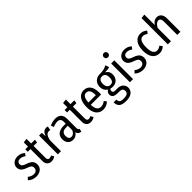

<svg xmlns="http://www.w3.org/2000/svg" viewBox="254 -2187 3808 3808"><g transform="rotate(-45 2158.5 -282.5)"><path d="M209 -538Q299 -538 364 -479L327 -427Q267 -470 211 -470Q174 -470 152 -450.5Q130 -431 130 -397Q130 -364 151 -345.5Q172 -327 230 -307Q306 -282 342 -245.5Q378 -209 378 -146Q378 -70 325.5 -29Q273 12 195 12Q92 12 21 -57L68 -107Q126 -57 193 -57Q236 -57 261.5 -79.5Q287 -102 287 -141Q287 -181 265 -201.5Q243 -222 178 -244Q105 -269 73 -305Q41 -341 41 -394Q41 -456 88 -497Q135 -538 209 -538Z M693 -79 727 -24Q681 12 622 12Q561 12 528 -23.5Q495 -59 495 -121V-458H419V-527H495V-646L583 -657V-527H690L681 -458H583V-122Q583 -61 636 -61Q660 -61 693 -79Z M1012 -538Q1035 -538 1055 -532L1040 -447Q1018 -452 1002 -452Q921 -452 893 -309V0H805V-527H881L889 -427Q926 -538 1012 -538Z M1434 -114Q1434 -85 1442.5 -71Q1451 -57 1470 -49L1451 12Q1412 6 1390 -11.5Q1368 -29 1359 -65Q1313 12 1226 12Q1158 12 1118 -31.5Q1078 -75 1078 -147Q1078 -231 1132 -275.5Q1186 -320 1288 -320H1346V-366Q1346 -420 1324 -444Q1302 -468 1256 -468Q1205 -468 1132 -440L1111 -503Q1196 -538 1269 -538Q1352 -538 1393 -494Q1434 -450 1434 -370ZM1244 -54Q1311 -54 1346 -138V-261H1298Q1170 -261 1170 -151Q1170 -54 1244 -54Z M1796 -79 1830 -24Q1784 12 1725 12Q1664 12 1631 -23.5Q1598 -59 1598 -121V-458H1522V-527H1598V-646L1686 -657V-527H1793L1784 -458H1686V-122Q1686 -61 1739 -61Q1763 -61 1796 -79Z M2253 -279Q2253 -257 2251 -233H1961Q1965 -140 1995.5 -100Q2026 -60 2079 -60Q2141 -60 2198 -105L2236 -54Q2165 12 2075 12Q1978 12 1924 -58Q1870 -128 1870 -258Q1870 -388 1921.5 -463Q1973 -538 2065 -538Q2156 -538 2204.5 -471.5Q2253 -405 2253 -279ZM2168 -298V-305Q2168 -469 2066 -469Q1969 -469 1961 -298Z M2721 -583 2747 -504Q2707 -488 2616 -488Q2697 -446 2697 -354Q2697 -274 2650 -225Q2603 -176 2521 -176Q2491 -176 2465 -186Q2443 -169 2443 -136Q2443 -90 2501 -90H2565Q2640 -90 2685 -49Q2730 -8 2730 53Q2730 126 2674.5 169Q2619 212 2514 212Q2406 212 2361 172Q2316 132 2316 53H2394Q2394 102 2419 122.5Q2444 143 2515 143Q2643 143 2643 59Q2643 -19 2548 -19H2500Q2429 -19 2396 -45.5Q2363 -72 2363 -117Q2363 -167 2416 -207Q2337 -254 2337 -355Q2337 -437 2387.5 -487.5Q2438 -538 2518 -538Q2592 -537 2633.5 -548Q2675 -559 2721 -583ZM2517 -475Q2424 -475 2424 -355Q2424 -301 2448.5 -268Q2473 -235 2517 -235Q2563 -235 2586 -263.5Q2609 -292 2609 -356Q2609 -475 2517 -475Z M2930 -716Q2930 -691 2913.5 -674Q2897 -657 2871 -657Q2844 -657 2827.5 -674Q2811 -691 2811 -716Q2811 -743 2827.5 -760Q2844 -777 2871 -777Q2898 -777 2914 -760Q2930 -743 2930 -716ZM2915 -527V0H2827V-527Z M3202 -538Q3292 -538 3357 -479L3320 -427Q3260 -470 3204 -470Q3167 -470 3145 -450.5Q3123 -431 3123 -397Q3123 -364 3144 -345.5Q3165 -327 3223 -307Q3299 -282 3335 -245.5Q3371 -209 3371 -146Q3371 -70 3318.5 -29Q3266 12 3188 12Q3085 12 3014 -57L3061 -107Q3119 -57 3186 -57Q3229 -57 3254.5 -79.5Q3280 -102 3280 -141Q3280 -181 3258 -201.5Q3236 -222 3171 -244Q3098 -269 3066 -305Q3034 -341 3034 -394Q3034 -456 3081 -497Q3128 -538 3202 -538Z M3654 -538Q3734 -538 3794 -482L3753 -429Q3704 -467 3657 -467Q3544 -467 3544 -261Q3544 -62 3656 -62Q3702 -62 3753 -100L3794 -46Q3730 12 3655 12Q3559 12 3504.5 -58Q3450 -128 3450 -259Q3450 -390 3505 -464Q3560 -538 3654 -538Z M4112 -538Q4173 -538 4208 -495Q4243 -452 4243 -377V0H4155V-365Q4155 -422 4139 -445.5Q4123 -469 4091 -469Q4029 -469 3978 -372V0H3890V-738L3978 -747V-453Q4032 -538 4112 -538Z"/></g></svg>

Font: Fira Sans Condensed
Style: Regular
Weight: 400
Width: 3
Designer: Carrois Corporate & Edenspiekermann AG
Foundry: Carrois Corporate GbR & Edenspiekermann AG
Version: Version 4.202;PS 004.202;hotconv 1.0.88;makeotf.lib2.5.64775